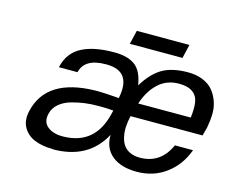

<svg xmlns="http://www.w3.org/2000/svg" viewBox="-93 -776 1123 924"><g transform="rotate(15 468.0 -314.5)"><path d="M839.8 -306.2Q845.7 -350.6 841.1 -382.3Q836.4 -414.1 812.3 -431.6Q788.1 -449.2 744.1 -449.2Q683.1 -449.2 641.4 -410.6Q599.6 -372.1 578.1 -306.2ZM237.8 13.2 236.8 12.2Q183.6 12.2 145 -4.2Q106.4 -20.5 88.1 -54.7Q69.8 -88.9 81.1 -136.2Q121.1 -308.6 363.8 -313H378.9Q395 -313 419.2 -311.5Q443.4 -310.1 461.7 -308.6Q480 -307.1 481 -307.1Q509.8 -446.8 384.8 -448.2H378.9Q273.9 -448.2 256.8 -376H164.1Q172.9 -414.6 193.4 -441.7Q213.9 -468.8 245.6 -484.4Q277.3 -500 316.2 -507.1Q355 -514.2 404.8 -514.2Q470.7 -514.2 507.3 -487.3Q543.9 -460.4 555.2 -390.1Q594.2 -455.1 642.8 -484.1Q691.4 -513.2 772 -513.2Q813 -513.2 845 -500.2Q877 -487.3 895.8 -465.1Q914.6 -442.9 925.5 -413.1Q936.5 -383.3 935.8 -349.6Q935.1 -315.9 928.2 -279.8L917 -237.8H558.1Q551.3 -208.5 550 -182.4Q548.8 -156.2 554 -132.8Q559.1 -109.4 570.8 -92.5Q582.5 -75.7 603.3 -65.9Q624 -56.2 651.9 -56.2Q755.9 -56.2 800.8 -157.2H891.1Q862.8 -79.1 800.5 -33Q738.3 13.2 655.8 13.2Q576.2 13.2 531.7 -23.4Q487.3 -60.1 488.8 -126Q414.1 13.2 237.8 13.2ZM727.1 -573.2H464.8L481 -642.1H743.2ZM471.2 -242.2Q440.9 -245.1 410.2 -245.1H395Q360.8 -245.1 328.9 -241Q296.9 -236.8 262.7 -227.1Q228.5 -217.3 204.6 -196.8Q180.7 -176.3 173.8 -147Q163.6 -105 191.2 -82Q218.8 -59.1 267.1 -59.1H270Q428.7 -61.5 466.8 -225.1Z"/></g></svg>

Font: Perun
Style: Italic
Weight: 400
Italic angle: -12°
Foundry: Stefan Peev, Context Ltd
Version: Version 001.000